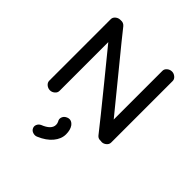

<svg xmlns="http://www.w3.org/2000/svg" viewBox="-215 -685 1075 1075"><g transform="rotate(45 322.0 -148.0)"><path d="M118 12Q102 12 89.5 1.5Q77 -9 77 -24V-511Q77 -525 89.5 -535.5Q102 -546 118 -546H121Q141 -548 154 -533Q189 -488 312.5 -337.5Q436 -187 486 -125V-511Q486 -525 498.5 -535.5Q511 -546 527 -546Q542 -546 554.5 -535.5Q567 -525 567 -511V-24Q567 -9 554.5 1.5Q542 12 527 12Q523 12 521 11Q500 13 489 -1Q436 -69 304 -231Q172 -393 158 -410V-24Q158 -9 145.5 1.5Q133 12 118 12ZM251 246Q238 252 223 247.5Q208 243 202 231Q195 218 200.5 204.5Q206 191 220 184Q279 161 279 124Q279 113 274 103Q266 91 270 77Q274 63 287 55Q318 37 341 66Q356 87 356 122Q356 159 328.5 192Q301 225 251 246Z"/></g></svg>

Font: Hoogli Semibold
Style: Regular
Weight: 600
Designer: Anand Singh Naorem
Foundry: Brand New Type
Version: Version 1.00 b007